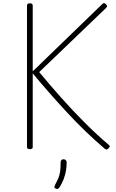

<svg xmlns="http://www.w3.org/2000/svg" viewBox="-20 -975 766 1273"><path d="M178 14Q168 14 163.5 10.5Q159 7 159 -1V-938Q159 -953 178 -953Q197 -953 197 -938V-502L657 -947Q664 -954 669.5 -954.5Q675 -955 682 -947Q690 -940 690 -935Q690 -930 684 -923L240 -497Q306 -417 382 -331.5Q458 -246 539 -164.5Q620 -83 702 -14Q709 -8 707.5 -3Q706 2 698 10Q691 17 685 16Q679 15 673 10Q612 -42 548.5 -103Q485 -164 423.5 -230.5Q362 -297 304 -363Q246 -429 197 -489V-1Q197 7 193 10.5Q189 14 178 14ZM351 276Q341 272 340.5 266.5Q340 261 346 249Q359 225 367 206Q375 187 378.5 163Q382 139 382 102Q382 94 386 87.5Q390 81 401 81Q412 81 417 87.5Q422 94 422 102Q422 130 417 158.5Q412 187 401.5 214Q391 241 376 265Q371 272 365.5 276Q360 280 351 276Z"/></svg>

Font: Playwrite US Modern Thin
Style: Regular
Weight: 250
Designer: Veronika Burian, José Scaglione
Foundry: TypeTogether
Version: Version 1.003